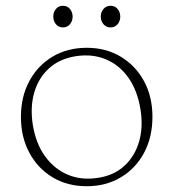

<svg xmlns="http://www.w3.org/2000/svg" viewBox="-20 -635 600 665"><path d="M280.5 -469.5Q346.5 -469.5 398 -438.8Q449.5 -408 478.8 -354Q508 -300 508 -230.5Q508 -160 479 -105.8Q450 -51.5 398.5 -20.8Q347 10 280 10Q213.5 10 162.2 -20.8Q111 -51.5 81.8 -105.8Q52.5 -160 52.5 -230Q52.5 -300 81.5 -354Q110.5 -408 162 -438.8Q213.5 -469.5 280.5 -469.5ZM319 -19Q374 -27 410.2 -60Q446.5 -93 461.5 -143.8Q476.5 -194.5 466.5 -256.5Q456 -321.5 424.8 -365.8Q393.5 -410 346.8 -429.5Q300 -449 243.5 -440.5Q187.5 -432 150.8 -399.2Q114 -366.5 99 -315.8Q84 -265 93.5 -203.5Q104 -138 136 -93.8Q168 -49.5 215.2 -29.8Q262.5 -10 319 -19ZM198 -540Q183 -540 173.8 -551Q164.5 -562 164.5 -577.5Q164.5 -593 173.8 -604Q183 -615 198 -615Q213 -615 222.2 -604Q231.5 -593 231.5 -577.5Q231.5 -562 222.2 -551Q213 -540 198 -540ZM363 -540Q348 -540 338.5 -551Q329 -562 329 -577.5Q329 -593 338.5 -604Q348 -615 363 -615Q378 -615 387.2 -604Q396.5 -593 396.5 -577.5Q396.5 -562 387.2 -551Q378 -540 363 -540Z"/></svg>

Font: Fraunces 9pt Soft Thin
Style: Regular
Weight: 100
Version: Version 1.000;[b76b70a41]